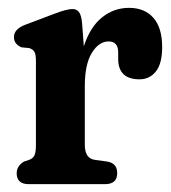

<svg xmlns="http://www.w3.org/2000/svg" viewBox="-20 -469 436 489"><path d="M189 -410.5 193.5 -351Q209.5 -400.5 240 -424.8Q270.5 -449 308.5 -449Q348.5 -449 370.8 -423.5Q393 -398 393 -349Q393 -307 377 -287Q361 -267 335.5 -267Q281 -267 281 -319V-335.5Q281 -363.5 256.5 -363.5Q232 -363.5 214 -334.5Q196 -305.5 196 -249V-100.5Q196 -65.5 221 -62L253 -57.5Q278.5 -53.5 278.5 -28Q278.5 0 247.5 0H53Q22.5 0 22.5 -28Q22.5 -46 41 -57.5L54.5 -62Q64 -65.5 67.8 -73.5Q71.5 -81.5 71.5 -100.5V-313.5Q71.5 -330 67.8 -336.8Q64 -343.5 54.5 -346.5L34.5 -348.5Q15.5 -357 15.5 -374.5Q15.5 -395 44.5 -406L120 -434.5Q150.5 -446 164.5 -446Q175 -446 181 -438.5Q187 -431 189 -410.5Z"/></svg>

Font: Fraunces 144pt S100 SemiBold
Style: Regular
Weight: 600
Version: Version 1.000; ttfautohint (v1.8.3)